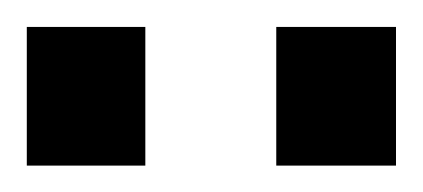

<svg xmlns="http://www.w3.org/2000/svg" viewBox="-47 -716 317 144"><path d="M250 -695.8V-591.8H160.2V-695.8ZM62 -695.8V-591.8H-26.9V-695.8Z"/></svg>

Font: XB Khoramshahr
Style: Regular
Weight: 400
Designer: Behnam
Foundry: Irmug
Version: Version 8.005 2009